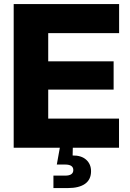

<svg xmlns="http://www.w3.org/2000/svg" viewBox="-20 -748 657 972"><path d="M49.3 0V-727.5H583V-580.1H224.1V-437.5H555.2V-294.4H224.1V-147.5H582.5V0ZM250.5 204.1V141.1H309.6Q330.6 141.1 340.8 134Q351.1 127 351.1 112.8Q351.1 99.1 340.8 92Q330.6 85 309.6 85H267.6L286.6 -20.5H348.6V0L347.7 39.1Q392.1 38.6 416.5 60.8Q440.9 83 440.9 118.7Q440.9 161.1 410.6 182.6Q380.4 204.1 322.8 204.1Z"/></svg>

Font: Inter 28pt ExtraBold
Style: Regular
Weight: 800
Designer: Rasmus Andersson
Foundry: rsms
Version: Version 4.001;git-66647c0bb